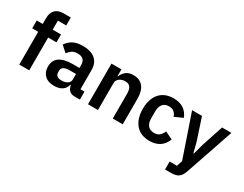

<svg xmlns="http://www.w3.org/2000/svg" viewBox="-93 -1338 2719 2136"><g transform="rotate(30 1267.0 -270.0)"><path d="M100 -421H23V-522H100V-597Q100 -666 136.5 -703Q173 -740 244 -740H335V-638H228V-522H335V-421H228V0H100Z M808 0Q766 0 741.5 -24.5Q717 -49 711 -90H705Q692 -39 652 -13.5Q612 12 553 12Q473 12 430 -30Q387 -72 387 -142Q387 -223 445 -262.5Q503 -302 610 -302H699V-340Q699 -384 676 -408Q653 -432 602 -432Q557 -432 529.5 -412.5Q502 -393 483 -366L407 -434Q436 -479 484 -506.5Q532 -534 611 -534Q717 -534 772 -486Q827 -438 827 -348V-102H879V0ZM596 -81Q639 -81 669 -100Q699 -119 699 -156V-225H617Q517 -225 517 -161V-144Q517 -112 537.5 -96.5Q558 -81 596 -81Z M983 0V-522H1111V-435H1116Q1132 -477 1166.5 -505.5Q1201 -534 1262 -534Q1343 -534 1386 -481Q1429 -428 1429 -330V0H1301V-317Q1301 -373 1281 -401Q1261 -429 1215 -429Q1195 -429 1176.5 -423.5Q1158 -418 1143.5 -407.5Q1129 -397 1120 -381.5Q1111 -366 1111 -345V0Z M1777 12Q1719 12 1674 -7Q1629 -26 1598.5 -62Q1568 -98 1552 -148.5Q1536 -199 1536 -262Q1536 -325 1552 -375Q1568 -425 1598.5 -460.5Q1629 -496 1674 -515Q1719 -534 1777 -534Q1856 -534 1907.5 -499Q1959 -464 1982 -402L1877 -355Q1868 -388 1843.5 -409.5Q1819 -431 1777 -431Q1723 -431 1696.5 -397Q1670 -363 1670 -308V-213Q1670 -158 1696.5 -124.5Q1723 -91 1777 -91Q1823 -91 1848 -114.5Q1873 -138 1887 -173L1985 -126Q1959 -57 1906 -22.5Q1853 12 1777 12Z M2404 -522H2524L2314 93Q2304 121 2291.5 141.5Q2279 162 2262 175Q2245 188 2221 194Q2197 200 2165 200H2088V98H2182L2206 25L2019 -522H2146L2237 -246L2271 -114H2277L2313 -246Z"/></g></svg>

Font: IBMPlexSans-SemiBold
Style: Regular
Weight: 600
Designer: Mike Abbink, Paul van der Laan, Pieter van Rosmalen
Foundry: Bold Monday
Version: Version 3.1